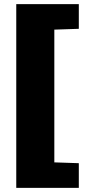

<svg xmlns="http://www.w3.org/2000/svg" viewBox="-20 -763 449 933"><path d="M59 150V-743H363V-623L244 -619V26L363 30V150Z"/></svg>

Font: Saira Thin Black
Style: Regular
Weight: 900
Version: Version 1.101